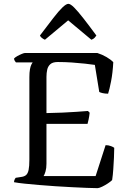

<svg xmlns="http://www.w3.org/2000/svg" viewBox="-20 -980 675 1000"><path d="M489 0Q467 0 432.5 -1.5Q398 -3 356 -5Q314 -7 269.5 -10Q225 -13 183.5 -16.5Q142 -20 108 -23.5Q74 -27 53 -31Q53 -38 56 -44.5Q59 -51 62 -54L88 -58Q106 -60 115.5 -68Q125 -76 129 -95Q133 -114 133 -148V-578Q133 -603 136 -619Q139 -635 143.5 -644Q148 -653 150 -655H63Q60 -658 57 -663Q54 -668 53 -675Q58 -681 69.5 -687.5Q81 -694 93 -699Q105 -704 110 -704H487Q512 -696 534.5 -683Q557 -670 570 -656Q567 -600 558.5 -556.5Q550 -513 543 -492Q527 -492 514.5 -495Q502 -498 497 -501L474 -642Q454 -645 422.5 -648.5Q391 -652 354.5 -654.5Q318 -657 281 -657Q255 -657 242.5 -646Q230 -635 226 -617.5Q222 -600 222 -580V-391Q267 -392 305.5 -393.5Q344 -395 377 -397.5Q410 -400 438 -402L447 -393Q445 -374 441.5 -358Q438 -342 436 -335H222V-127Q222 -104 217 -87Q212 -70 207 -63H478L530 -224Q545 -224 558 -219Q571 -214 575 -210Q575 -187 573.5 -158Q572 -129 570 -98.5Q568 -68 564 -42Q556 -34 541.5 -24.5Q527 -15 512.5 -8Q498 -1 489 0ZM214 -773Q205 -777 198 -782.5Q191 -788 188 -795Q229 -849 257.5 -886Q286 -923 305.5 -941.5Q325 -960 336 -960Q347 -960 366 -941Q385 -922 414 -885Q443 -848 482 -795Q479 -790 473 -783.5Q467 -777 456 -773L335 -874Z"/></svg>

Font: Texturina Medium 12pt Light
Style: Regular
Weight: 300
Version: Version 1.002